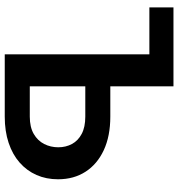

<svg xmlns="http://www.w3.org/2000/svg" viewBox="9 -760 751 809"><g transform="rotate(90 384.5 -355.5)"><path d="M11.2 -609.4V-710.9H258.8V-609.4ZM299.3 -444.8H471.2Q553.7 -444.8 612.8 -417.2Q671.9 -389.6 703.6 -340.3Q735.4 -291 735.4 -224.6Q735.4 -174.8 717.3 -133.8Q699.2 -92.8 665 -62.7Q630.9 -32.7 582 -16.4Q533.2 0 471.2 0H209V-710.9H343.8V-105.5H471.2Q515.6 -105.5 544.2 -122.1Q572.8 -138.7 586.7 -166Q600.6 -193.4 600.6 -225.6Q600.6 -257.3 586.7 -283.2Q572.8 -309.1 544.2 -324.2Q515.6 -339.4 471.2 -339.4H299.3Z"/></g></svg>

Font: Roboto SemiBold
Style: Regular
Weight: 600
Designer: Christian Robertson
Foundry: Google
Version: Version 3.009; 2024